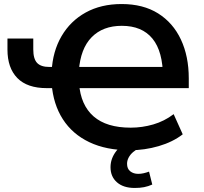

<svg xmlns="http://www.w3.org/2000/svg" viewBox="-20 -735 1012 952"><path d="M623 10Q507 10 423 -30Q339 -70 291.5 -144Q244 -218 236 -320L265 -298H212Q115 -298 66 -348Q17 -398 17 -489V-544H145V-490Q145 -443 164 -423Q183 -403 225 -403H254L236 -380Q241 -480 285 -555.5Q329 -631 405 -673Q481 -715 583 -715Q690 -715 764 -668.5Q838 -622 877 -539Q916 -456 916 -346V-298H343L372 -321Q380 -214 444 -158Q508 -102 628 -102Q685 -102 740 -118Q795 -134 841 -169L886 -69Q837 -31 767 -10.5Q697 10 623 10ZM584 -607Q490 -607 434.5 -550.5Q379 -494 371 -384L346 -403H817L788 -352Q788 -480 736 -543.5Q684 -607 584 -607ZM648 197Q592 197 560 169Q528 141 528 94Q528 51 556.5 14Q585 -23 631 -42L670 0Q654 7 640 19Q626 31 618 46Q610 61 610 77Q610 102 626 114.5Q642 127 665 127Q679 127 692 124Q705 121 719 116L735 180Q715 189 694.5 193Q674 197 648 197Z"/></svg>

Font: Nunito Sans 11pt
Style: Bold
Weight: 700
Version: Version 3.101;gftools[0.9.27]